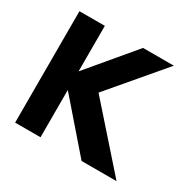

<svg xmlns="http://www.w3.org/2000/svg" viewBox="-144 -825 1006 985"><g transform="rotate(30 359.0 -332.0)"><path d="M659.4 -1.5 352.2 -348.7 617.8 -661.5H435.4L209 -391.9V-661.5H58.6V-1.5H209V-281.5L452.2 -1.5Z"/></g></svg>

Font: Sztylet
Style: Bd
Weight: 700
Foundry: Cannot Into Space Fonts, PlusOne Fonts
Version: Version 0.12